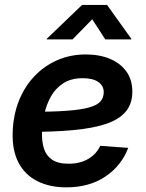

<svg xmlns="http://www.w3.org/2000/svg" viewBox="-20 -766 604 797"><path d="M255.4 11.7Q185.5 11.7 134.3 -14.4Q83 -40.5 56.4 -91.8Q29.8 -143.1 32.7 -219.2Q35.2 -288.6 58.3 -347.2Q81.5 -405.8 122.3 -449Q163.1 -492.2 217.5 -516.1Q272 -540 336.4 -540Q392.6 -540 436 -522Q479.5 -503.9 504.4 -469.5Q529.3 -435.1 529.3 -385.3Q529.3 -334.5 501.2 -301.8Q473.1 -269 418 -251Q362.8 -232.9 281 -225.6Q199.2 -218.3 91.8 -218.3L106 -301.8Q197.8 -301.8 257.3 -306.2Q316.9 -310.5 350.3 -320.1Q383.8 -329.6 397.2 -345.2Q410.6 -360.8 410.6 -382.8Q410.6 -410.2 387.9 -425.8Q365.2 -441.4 323.7 -441.4Q274.9 -441.4 242.7 -420.4Q210.4 -399.4 191.4 -365.5Q172.4 -331.5 163.8 -292Q155.3 -252.4 154.3 -215.3Q153.3 -179.7 162.1 -150.4Q170.9 -121.1 195.3 -103.8Q219.7 -86.4 264.6 -86.4Q313 -86.4 346.9 -106.7Q380.9 -127 396 -160.6L512.2 -152.3Q484.4 -78.1 417.5 -33.2Q350.6 11.7 255.4 11.7ZM281.2 -602.5H173.8V-604.5L320.8 -745.6H424.3L525.4 -604.5V-602.5H417L362.8 -686Z"/></svg>

Font: Inter 24pt SemiBold
Style: Italic
Weight: 600
Italic angle: -9.3988°
Designer: Rasmus Andersson
Foundry: rsms
Version: Version 4.001;git-66647c0bb